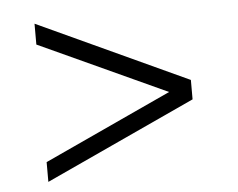

<svg xmlns="http://www.w3.org/2000/svg" viewBox="-40 -530 659 532"><g transform="rotate(-5 290.0 -264.0)"><path d="M74 -44V-99L429 -263L74 -426V-484L492 -291V-237Z"/></g></svg>

Font: Nacelle Light
Style: Regular
Weight: 300
Designer: Sora Sagano
Foundry: Sora Sagano
Version: Version 1.000;FEAKit 1.0